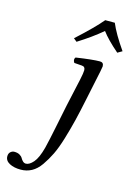

<svg xmlns="http://www.w3.org/2000/svg" viewBox="-204 -709 677 970"><g transform="rotate(15 134.5 -224.0)"><path d="M251 -320 233 -234Q219 -166 207 -117Q195 -68 179 -15Q163 38 146 73Q129 108 108 138Q87 168 61 182Q35 196 4 196Q-31 196 -54.5 183.5Q-78 171 -78 148Q-78 133 -69 125Q-60 117 -49 117Q-32 117 -21 123.5Q-10 130 -5.5 138.5Q-1 147 6 153.5Q13 160 22 160Q40 160 60.5 136.5Q81 113 96 56Q106 16 121.5 -61Q137 -138 145 -176L177 -321Q185 -358 185 -372Q185 -391 167 -392L127 -395Q116 -411 126 -423Q213 -436 250 -436Q270 -436 270 -415Q270 -408 251 -320ZM272 -644Q294 -591 347 -515L323 -501Q263 -553 235 -591Q182 -546 110 -501L93 -515Q181 -595 222 -644Z"/></g></svg>

Font: Linux Libertine O
Style: Italic
Weight: 400
Italic angle: -12°
Designer: Philipp H. Poll
Foundry: Philipp H. Poll
Version: Version 5.1.6